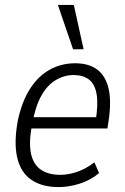

<svg xmlns="http://www.w3.org/2000/svg" viewBox="-20 -755 509 783"><path d="M219 8Q151 8 107.5 -22Q64 -52 50 -113Q36 -174 53 -265Q70 -343 103.5 -394.5Q137 -446 184 -471.5Q231 -497 286 -497Q341 -497 375.5 -472Q410 -447 422.5 -395Q435 -343 423 -263L418 -231H93L101 -277H388L370 -261Q381 -330 374 -371Q367 -412 343 -430.5Q319 -449 280 -449Q242 -449 207.5 -428.5Q173 -408 149 -365.5Q125 -323 113 -257L109 -238Q97 -169 107 -126Q117 -83 147.5 -62.5Q178 -42 226 -42Q258 -42 294 -54Q330 -66 365 -93L384 -49Q349 -20 305 -6Q261 8 219 8ZM278 -554 216 -735H281L321 -554Z"/></svg>

Font: Nunito Sans 10pt Condensed Light
Style: Italic
Weight: 300
Width: 3
Italic angle: -9°
Designer: Vernon Adams
Foundry: Vernon Adams
Version: Version 3.101;gftools[0.9.27]